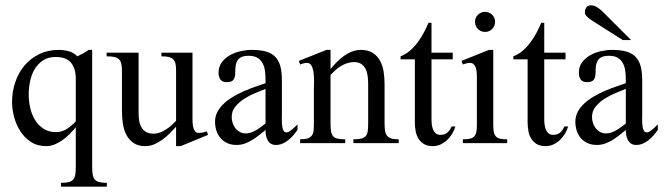

<svg xmlns="http://www.w3.org/2000/svg" viewBox="-20 -533 2471 715"><path d="M207 162.1V147.9Q225.6 147.9 236.3 145Q247.1 142.1 252.9 135Q258.8 127.9 260.5 116.2Q262.2 104.5 262.2 86.9V-59.1Q252 -46.9 239.5 -34.2Q227.1 -21.5 213.1 -11.5Q199.2 -1.5 183.6 4.9Q168 11.2 150.9 11.2Q119.1 11.2 95.5 -4.2Q71.8 -19.5 56.2 -43.7Q40.5 -67.9 32.7 -96.9Q24.9 -126 24.9 -153.8Q24.9 -191.9 36.9 -227.1Q48.8 -262.2 71 -288.8Q93.3 -315.4 125.7 -331.3Q158.2 -347.2 199.2 -347.2Q217.3 -347.2 235.8 -342.3Q254.4 -337.4 268.1 -323.2Q290.5 -333.5 310.1 -347.2H323.2V86.9Q323.2 104 325 115.7Q326.7 127.4 332.3 134.5Q337.9 141.6 348.9 144.8Q359.9 147.9 377.9 147.9V162.1ZM262.2 -240.2Q262.2 -277.8 244.6 -299.3Q227.1 -320.8 187 -320.8Q158.7 -320.8 139.4 -307.6Q120.1 -294.4 108.4 -274.2Q96.7 -253.9 91.8 -229.2Q86.9 -204.6 86.9 -181.2Q86.9 -157.2 92.3 -132.3Q97.7 -107.4 109.9 -87.2Q122.1 -66.9 141.4 -54Q160.6 -41 189 -41Q210.9 -41 229.5 -53.2Q248 -65.4 262.2 -81.1Z M652.8 11.2H635.7V-61Q624.5 -48.8 611.8 -36.1Q599.1 -23.4 584.7 -12.9Q570.3 -2.4 554.4 4.4Q538.6 11.2 521 11.2Q493.7 11.2 476.6 -1Q459.5 -13.2 450 -32.2Q440.4 -51.3 437.3 -74.7Q434.1 -98.1 434.1 -120.1V-271Q434.1 -287.6 431.2 -297.9Q428.2 -308.1 421.4 -313.7Q414.6 -319.3 403.6 -321.3Q392.6 -323.2 377 -323.2V-336.9H496.1V-111.8Q496.1 -97.2 498.3 -83.5Q500.5 -69.8 506.6 -59.1Q512.7 -48.3 523.7 -41.7Q534.7 -35.2 551.8 -35.2Q564 -35.2 575.7 -39.6Q587.4 -43.9 598.1 -50.8Q608.9 -57.6 618.4 -66.2Q627.9 -74.7 635.7 -83V-273.9Q635.7 -289.6 632.6 -299.1Q629.4 -308.6 622.8 -314Q616.2 -319.3 605.7 -321.3Q595.2 -323.2 581.1 -323.2V-336.9H696.8V-88.9Q696.8 -83.5 697.3 -74.7Q697.8 -65.9 700 -57.9Q702.1 -49.8 706.8 -43.9Q711.4 -38.1 719.7 -38.1Q734.9 -38.1 750 -43.9L754.9 -30.8Z M1087.9 -48.8Q1081.1 -39.6 1072.5 -29.5Q1064 -19.5 1054 -11.5Q1043.9 -3.4 1032.2 1.7Q1020.5 6.8 1007.8 6.8Q996.1 6.8 988.5 2Q981 -2.9 976.6 -11Q972.2 -19 970.5 -28.8Q968.8 -38.6 968.8 -48.8Q956.5 -39.1 944.3 -29.3Q932.1 -19.5 918.9 -11.5Q905.8 -3.4 891.6 1.7Q877.4 6.8 860.8 6.8Q841.8 6.8 826.9 0.2Q812 -6.3 801.8 -18.1Q791.5 -29.8 786.1 -45.7Q780.8 -61.5 780.8 -80.1Q780.8 -100.6 790.3 -117.7Q799.8 -134.8 815.4 -148.9Q831.1 -163.1 851.1 -174.6Q871.1 -186 892.1 -195.1Q913.1 -204.1 933.1 -210.9Q953.1 -217.8 968.8 -223.1V-236.8Q968.8 -253.9 966.6 -269.8Q964.4 -285.6 957.5 -298.1Q950.7 -310.5 938.5 -317.9Q926.3 -325.2 905.8 -325.2Q889.2 -325.2 879.2 -320.6Q869.1 -315.9 864 -307.4Q858.9 -298.8 857.4 -287.4Q856 -275.9 856 -262.2Q856 -245.6 849.6 -236.3Q843.3 -227.1 824.7 -227.1Q807.6 -227.1 800.8 -236.8Q793.9 -246.6 793.9 -262.2Q793.9 -285.2 806.2 -301.3Q818.4 -317.4 836.7 -327.6Q855 -337.9 876.5 -342.5Q897.9 -347.2 917 -347.2Q948.7 -347.2 970.5 -341.1Q992.2 -335 1005.4 -321Q1018.6 -307.1 1024.2 -285.4Q1029.8 -263.7 1029.8 -231.9V-117.2Q1029.8 -103 1029.5 -87.4Q1029.3 -71.8 1031.7 -58.1Q1033.2 -51.3 1036.4 -45.7Q1039.6 -40 1047.9 -40Q1052.2 -40 1057.9 -43.7Q1063.5 -47.4 1069.3 -52.2Q1075.2 -57.1 1080.3 -62.3Q1085.4 -67.4 1087.9 -69.8ZM968.8 -202.1Q952.1 -195.3 930.2 -186.3Q908.2 -177.2 888.9 -164.8Q869.6 -152.3 856.2 -135.7Q842.8 -119.1 842.8 -97.2Q842.8 -86.4 846.2 -75.4Q849.6 -64.5 856.4 -55.7Q863.3 -46.9 873 -41.5Q882.8 -36.1 895 -36.1Q904.8 -36.1 914.8 -39.6Q924.8 -43 934.3 -48.6Q943.8 -54.2 952.6 -60.8Q961.4 -67.4 968.8 -73.2Z M1295.9 0V-14.2Q1314.9 -14.2 1325.9 -17.1Q1336.9 -20 1342.5 -27.1Q1348.1 -34.2 1349.6 -46.1Q1351.1 -58.1 1351.1 -76.2V-213.9Q1351.1 -228 1349.9 -243.7Q1348.6 -259.3 1343.3 -272.2Q1337.9 -285.2 1327.1 -293.5Q1316.4 -301.8 1297.9 -301.8Q1284.7 -301.8 1272.5 -297.6Q1260.3 -293.5 1249.3 -286.9Q1238.3 -280.3 1228.8 -271.5Q1219.2 -262.7 1210.9 -253.9V-76.2Q1210.9 -58.6 1212.4 -46.6Q1213.9 -34.7 1219.2 -27.3Q1224.6 -20 1235.6 -17.1Q1246.6 -14.2 1265.6 -14.2V0H1097.7V-14.2Q1116.2 -14.2 1126.5 -17.8Q1136.7 -21.5 1141.8 -29.1Q1147 -36.6 1147.9 -48.3Q1148.9 -60.1 1148.9 -76.2V-202.1Q1148.9 -210 1149.4 -226.1Q1149.9 -242.2 1148.2 -258.3Q1146.5 -274.4 1140.9 -286.6Q1135.3 -298.8 1123 -298.8Q1116.7 -298.8 1110.4 -297.1Q1104 -295.4 1097.7 -293L1092.8 -306.2L1195.8 -347.2H1210.9V-275.9Q1221.2 -288.6 1233.6 -301.3Q1246.1 -314 1260.3 -324.2Q1274.4 -334.5 1290.5 -340.8Q1306.6 -347.2 1323.7 -347.2Q1351.1 -347.2 1368.4 -335.9Q1385.7 -324.7 1395.5 -306.4Q1405.3 -288.1 1408.7 -265.6Q1412.1 -243.2 1412.1 -220.2V-76.2Q1412.1 -60.1 1413.6 -48.3Q1415 -36.6 1420.2 -29.1Q1425.3 -21.5 1436 -17.8Q1446.8 -14.2 1464.8 -14.2V0Z M1675.8 -62Q1671.9 -48.3 1664.1 -35.2Q1656.2 -22 1645.3 -11.7Q1634.3 -1.5 1620.8 4.9Q1607.4 11.2 1591.8 11.2Q1572.3 11.2 1559.3 3.7Q1546.4 -3.9 1538.6 -16.4Q1530.8 -28.8 1527.8 -44.9Q1524.9 -61 1524.9 -78.1V-312H1471.7V-323.2Q1490.7 -330.6 1506.6 -344.2Q1522.5 -357.9 1535.4 -375.2Q1548.3 -392.6 1558.3 -411.6Q1568.4 -430.7 1575.7 -448.2H1586.9V-336.9H1666V-312H1586.9V-86.9Q1586.9 -78.6 1588.1 -68.8Q1589.4 -59.1 1592.8 -50.5Q1596.2 -42 1602.8 -36.4Q1609.4 -30.8 1619.6 -30.8Q1636.2 -30.8 1646 -39.3Q1655.8 -47.9 1661.6 -62Z M1823.7 -452.1Q1823.7 -436.5 1813 -425.3Q1802.2 -414.1 1786.6 -414.1Q1771 -414.1 1760 -424.8Q1749 -435.5 1749 -452.1Q1749 -467.8 1760 -478.3Q1771 -488.8 1786.6 -488.8Q1801.8 -488.8 1812.7 -478Q1823.7 -467.3 1823.7 -452.1ZM1703.6 0V-14.2Q1720.2 -14.2 1730.5 -16.6Q1740.7 -19 1746.3 -25.4Q1752 -31.7 1753.9 -42.2Q1755.9 -52.7 1755.9 -68.8V-249Q1755.9 -255.4 1755.1 -263.9Q1754.4 -272.5 1752 -280.3Q1749.5 -288.1 1744.1 -293.5Q1738.8 -298.8 1730 -298.8Q1723.6 -298.8 1717 -297.1Q1710.4 -295.4 1703.6 -293L1698.7 -306.2L1800.8 -347.2H1816.9V-68.8Q1816.9 -52.7 1818.8 -42.2Q1820.8 -31.7 1826.4 -25.4Q1832 -19 1842 -16.6Q1852.1 -14.2 1868.7 -14.2V0Z M2095.7 -62Q2091.8 -48.3 2084 -35.2Q2076.2 -22 2065.2 -11.7Q2054.2 -1.5 2040.8 4.9Q2027.3 11.2 2011.7 11.2Q1992.2 11.2 1979.2 3.7Q1966.3 -3.9 1958.5 -16.4Q1950.7 -28.8 1947.8 -44.9Q1944.8 -61 1944.8 -78.1V-312H1891.6V-323.2Q1910.6 -330.6 1926.5 -344.2Q1942.4 -357.9 1955.3 -375.2Q1968.3 -392.6 1978.3 -411.6Q1988.3 -430.7 1995.6 -448.2H2006.8V-336.9H2085.9V-312H2006.8V-86.9Q2006.8 -78.6 2008.1 -68.8Q2009.3 -59.1 2012.7 -50.5Q2016.1 -42 2022.7 -36.4Q2029.3 -30.8 2039.6 -30.8Q2056.2 -30.8 2065.9 -39.3Q2075.7 -47.9 2081.5 -62Z M2429.7 -48.8Q2422.9 -39.6 2414.3 -29.5Q2405.8 -19.5 2395.8 -11.5Q2385.7 -3.4 2374 1.7Q2362.3 6.8 2349.6 6.8Q2337.9 6.8 2330.3 2Q2322.8 -2.9 2318.4 -11Q2314 -19 2312.3 -28.8Q2310.5 -38.6 2310.5 -48.8Q2298.3 -39.1 2286.1 -29.3Q2273.9 -19.5 2260.7 -11.5Q2247.6 -3.4 2233.4 1.7Q2219.2 6.8 2202.6 6.8Q2183.6 6.8 2168.7 0.2Q2153.8 -6.3 2143.6 -18.1Q2133.3 -29.8 2127.9 -45.7Q2122.6 -61.5 2122.6 -80.1Q2122.6 -100.6 2132.1 -117.7Q2141.6 -134.8 2157.2 -148.9Q2172.9 -163.1 2192.9 -174.6Q2212.9 -186 2233.9 -195.1Q2254.9 -204.1 2274.9 -210.9Q2294.9 -217.8 2310.5 -223.1V-236.8Q2310.5 -253.9 2308.3 -269.8Q2306.2 -285.6 2299.3 -298.1Q2292.5 -310.5 2280.3 -317.9Q2268.1 -325.2 2247.6 -325.2Q2231 -325.2 2220.9 -320.6Q2210.9 -315.9 2205.8 -307.4Q2200.7 -298.8 2199.2 -287.4Q2197.8 -275.9 2197.8 -262.2Q2197.8 -245.6 2191.4 -236.3Q2185.1 -227.1 2166.5 -227.1Q2149.4 -227.1 2142.6 -236.8Q2135.7 -246.6 2135.7 -262.2Q2135.7 -285.2 2147.9 -301.3Q2160.2 -317.4 2178.5 -327.6Q2196.8 -337.9 2218.3 -342.5Q2239.7 -347.2 2258.8 -347.2Q2290.5 -347.2 2312.3 -341.1Q2334 -335 2347.2 -321Q2360.4 -307.1 2366 -285.4Q2371.6 -263.7 2371.6 -231.9V-117.2Q2371.6 -103 2371.3 -87.4Q2371.1 -71.8 2373.5 -58.1Q2375 -51.3 2378.2 -45.7Q2381.3 -40 2389.6 -40Q2394 -40 2399.7 -43.7Q2405.3 -47.4 2411.1 -52.2Q2417 -57.1 2422.1 -62.3Q2427.2 -67.4 2429.7 -69.8ZM2310.5 -202.1Q2293.9 -195.3 2272 -186.3Q2250 -177.2 2230.7 -164.8Q2211.4 -152.3 2198 -135.7Q2184.6 -119.1 2184.6 -97.2Q2184.6 -86.4 2188 -75.4Q2191.4 -64.5 2198.2 -55.7Q2205.1 -46.9 2214.8 -41.5Q2224.6 -36.1 2236.8 -36.1Q2246.6 -36.1 2256.6 -39.6Q2266.6 -43 2276.1 -48.6Q2285.6 -54.2 2294.4 -60.8Q2303.2 -67.4 2310.5 -73.2ZM2299.3 -383.8 2191.4 -452.1Q2158.2 -472.7 2158.2 -484.9Q2158.2 -513.2 2181.2 -513.2Q2200.7 -513.2 2225.1 -488.8L2330.1 -383.8Z"/></svg>

Font: Scheherazade Urdu
Style: Regular
Weight: 400
Designer: SIL International
Foundry: SIL International
Version: Version 1.005 (build 117/117)